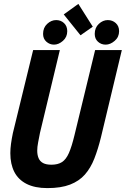

<svg xmlns="http://www.w3.org/2000/svg" viewBox="-20 -950 645 985"><path d="M223 15Q159 15 116.5 -6.5Q74 -28 53.5 -68Q33 -108 33 -164Q33 -187 36.5 -212.5Q40 -238 46 -267L150 -693H287L185 -268Q180 -242 175.5 -219Q171 -196 171 -177Q171 -155 178 -138.5Q185 -122 201 -113.5Q217 -105 244 -105Q277 -105 298 -118.5Q319 -132 333.5 -165Q348 -198 362 -256L468 -693H605L498 -246Q483 -185 464 -136.5Q445 -88 415.5 -54.5Q386 -21 339.5 -3Q293 15 223 15ZM393 -769 307 -876 382 -930 456 -813ZM257 -721Q235 -721 218 -736Q201 -751 201 -776Q201 -808 222 -827.5Q243 -847 268 -847Q292 -847 308.5 -831.5Q325 -816 325 -790Q325 -760 303 -740.5Q281 -721 257 -721ZM522 -721Q499 -721 482.5 -736Q466 -751 466 -776Q466 -808 487 -827.5Q508 -847 533 -847Q557 -847 574 -831.5Q591 -816 591 -790Q591 -760 568.5 -740.5Q546 -721 522 -721Z"/></svg>

Font: Ubuntu Sans Mono
Style: Italic
Weight: 400
Italic angle: -13.5°
Monospace: yes
Designer: Dalton Maag Ltd
Foundry: Dalton Maag Ltd
Version: Version 1.006